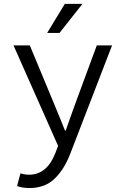

<svg xmlns="http://www.w3.org/2000/svg" viewBox="-20 -741 640 978"><path d="M220.2 -573.2 310.1 -721.2H399.9L283.2 -573.2ZM130.9 216.8Q95.2 216.8 66.9 207L84 142.1Q106.9 148.9 127.9 148.9Q219.2 148.9 262.2 38.1L275.9 2L48.8 -509.8H131.8L251 -223.1Q262.2 -196.8 284.7 -141.4Q307.1 -85.9 311 -76.2H314.9Q318.4 -85.4 337.6 -140.9Q356.9 -196.3 367.2 -223.1L473.1 -509.8H550.8L337.9 42Q306.2 124 256.8 170.4Q207.5 216.8 130.9 216.8Z"/></svg>

Font: Office Code Pro D
Style: Regular
Weight: 400
Designer: Nathan Rutzky & Paul D. Hunt
Foundry: Adobe Systems Incorporated
Version: Version 1.004;PS 001.004;hotconv 1.0.70;makeotf.lib2.5.58329